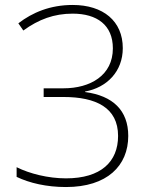

<svg xmlns="http://www.w3.org/2000/svg" viewBox="-20 -744 610 774"><path d="M475 -550C475 -659 396 -724 273 -724C183 -724 111 -694 54 -650L74 -621C136 -666 198 -689 273 -689C371 -689 435 -643 435 -549C435 -440 344 -388 236 -388H156V-353H236C367 -353 456 -310 456 -196C456 -92 387 -25 246 -25C174 -25 99 -44 47 -70V-31C99 -6 168 10 246 10C412 10 497 -76 497 -196C497 -299 435 -358 323 -373V-375C411 -391 475 -456 475 -550Z"/></svg>

Font: Noto Sans Myanmar ExtraLight
Style: Regular
Weight: 200
Designer: Monotype Design Team
Foundry: Monotype Imaging Inc.
Version: Version 2.107